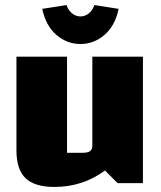

<svg xmlns="http://www.w3.org/2000/svg" viewBox="-20 -724 635 759"><path d="M45 0ZM545 0H445L395 -50Q307 15 195 15Q117 15 81 -19.5Q45 -54 45 -130V-500H245V-120H306Q327 -120 336 -126.5Q345 -133 345 -148V-500H545ZM147 -689 243 -704Q250 -683 265 -671Q280 -659 298 -659Q316 -659 331 -671Q346 -683 353 -704L449 -689Q435 -622 393 -586Q351 -550 298 -550Q245 -550 203 -586Q161 -622 147 -689Z"/></svg>

Font: Changa Black
Style: Regular
Weight: 900
Designer: Eduardo Rodriguez Tunni
Foundry: Eduardo Rodriguez Tunni
Version: Version 2.001; ttfautohint (v1.5.10-5e6f)